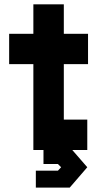

<svg xmlns="http://www.w3.org/2000/svg" viewBox="-20 -697 482 892"><path d="M146.5 174.5V96H249L264 80L249 65H182V0H135V-399H22.5V-540H135V-677H276.5V-540H389V-399H276.5V-141.5H385.5V0H316L385.5 80L304 174.5ZM194.5 135H275.5L320.5 80L268.5 25.5H227.5V-71H323.5H323H206V-470.5H326H325.5H206V-623V-470.5H76H86.5H206V-71H227.5V25.5H268.5L320.5 80L275.5 135H195Z"/></svg>

Font: Tourney Thin Black
Style: Regular
Weight: 900
Version: Version 1.015